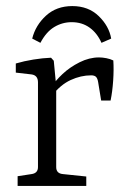

<svg xmlns="http://www.w3.org/2000/svg" viewBox="-20 -612 423 632"><path d="M151 -327Q162 -346 186 -368.5Q210 -391 242 -407Q274 -423 306 -423Q317 -423 330 -420.5Q343 -418 353 -413Q355 -383 352.5 -346.5Q350 -310 344 -281H313L303 -342Q301 -354 296 -359Q291 -364 280 -364Q246 -364 212.5 -348.5Q179 -333 152 -298ZM165 -328V-62Q165 -41 187 -39L264 -31V0H38V-32L84 -39Q105 -42 105 -62V-341Q105 -364 84 -367L32 -373V-403Q59 -411 90 -416Q121 -421 148 -422L157 -412ZM218 -592Q271 -592 305 -559Q339 -526 346 -485L314 -471Q300 -503 275 -521Q250 -539 216 -539Q185 -539 158.5 -523Q132 -507 113 -471L86 -485Q97 -529 131.5 -560.5Q166 -592 218 -592Z"/></svg>

Font: Rasa Light
Style: Regular
Weight: 300
Designer: Anna Giedrys (Yrsa+Rasa design), David Brezina (Yrsa art-direction, Rasa art-direction, design)
Foundry: Rosetta Type Foundry
Version: Version 2.004